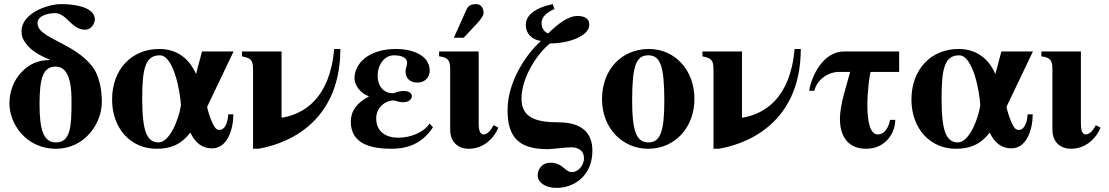

<svg xmlns="http://www.w3.org/2000/svg" viewBox="-20 -712 5413 937"><path d="M222 -419C167 -419 122 -399 86 -361C45 -319 26 -262 26 -207C26 -109 106 14 253 14C392 14 477 -107 477 -215C477 -278 463 -346 431 -387C342 -504 163 -525 163 -599C163 -641 228 -648 249 -648C305 -648 329 -567 395 -567C429 -567 443 -602 443 -617C443 -676 348 -692 279 -692C210 -692 85 -646 85 -560C85 -533 92 -519 107 -499C133 -463 179 -439 222 -421ZM252 -387C328 -387 329 -267 329 -215C329 -96 325 -17 253 -17C192 -17 173 -79 173 -204C173 -331 190 -387 252 -387Z M1094 -154C1091 -104 1073 -78 1052 -78C1038 -78 1025 -80 1000 -156C997 -165 991 -186 991 -191L1120 -461H966L937 -352H936C913 -406 861 -473 757 -473C622 -473 527 -373 527 -226C527 -84 619 14 743 14C812 14 862 -5 909 -65C933 -14 968 12 1014 12C1089 12 1118 -77 1119 -154ZM863 -198C852 -126 807 -17 754 -17C696 -17 674 -73 674 -233C674 -382 691 -442 760 -442C828 -442 860 -262 863 -198Z M1611 -473C1589 -226 1459 -156 1359 -138H1354V-461H1161V-437C1205 -428 1215 -419 1215 -372V14H1241C1421 -17 1641 -144 1641 -473Z M2076 -109C2049 -66 1983 -40 1925 -40C1865 -40 1816 -67 1816 -135C1816 -190 1863 -222 1902 -222C1919 -217 1935 -213 1946 -213C1977 -213 1990 -229 1990 -243C1990 -255 1978 -268 1951 -268C1921 -268 1908 -257 1897 -257C1852 -257 1823 -292 1823 -342C1823 -396 1856 -442 1902 -442C1948 -442 1967 -426 1967 -405C1967 -394 1959 -378 1959 -363C1959 -324 1988 -309 2016 -309C2057 -309 2077 -337 2077 -367C2077 -444 1990 -473 1913 -473C1776 -473 1710 -400 1710 -330C1710 -298 1736 -258 1780 -242V-241C1721 -210 1692 -170 1692 -118C1692 -10 1790 14 1890 14C1983 14 2047 -21 2093 -91Z M2195 -528H2243L2306 -595C2325 -616 2340 -635 2340 -648C2340 -674 2327 -692 2303 -692C2283 -692 2266 -687 2256 -664ZM2389 -101C2376 -78 2360 -56 2340 -56C2318 -56 2316 -88 2316 -112V-461H2123V-437C2163 -432 2177 -421 2177 -376V-77C2177 -31 2204 14 2269 14C2339 14 2391 -37 2412 -89Z M2677 -692C2584 -672 2546 -634 2546 -590C2546 -547 2577 -518 2620 -512C2555 -455 2457 -320 2457 -175C2457 -39 2514 15 2651 16C2675 16 2736 7 2768 7C2806 7 2830 26 2830 60C2830 99 2798 128 2772 128C2736 128 2728 82 2665 82C2630 82 2604 109 2604 144C2604 176 2638 205 2696 205C2782 205 2871 146 2871 23C2871 -59 2824 -115 2706 -115C2599 -115 2525 -136 2525 -230C2525 -338 2606 -454 2664 -500C2760 -500 2856 -538 2856 -591C2856 -620 2835 -634 2799 -634C2751 -634 2704 -596 2655 -549C2639 -554 2623 -572 2623 -600C2623 -623 2639 -648 2686 -668Z M3147 -473C3015 -473 2918 -374 2918 -228C2918 -86 3018 14 3143 14C3272 14 3369 -88 3369 -229C3369 -371 3273 -473 3147 -473ZM3144 -442C3203 -442 3222 -389 3222 -218C3222 -69 3202 -17 3144 -17C3086 -17 3065 -73 3065 -218C3065 -389 3083 -442 3144 -442Z M3858 -473C3836 -226 3706 -156 3606 -138H3601V-461H3408V-437C3452 -428 3462 -419 3462 -372V14H3488C3668 -17 3888 -144 3888 -473Z M4129 -361C4113 -299 4079 -204 4079 -131C4079 -64 4106 14 4207 14C4299 14 4349 -60 4349 -127H4324C4311 -66 4281 -56 4264 -56C4224 -56 4213 -125 4213 -197C4213 -271 4224 -349 4229 -361H4368V-461H4101C3994 -461 3939 -336 3929 -269H3954C3969 -329 4028 -361 4071 -361Z M4995 -154C4992 -104 4974 -78 4953 -78C4939 -78 4926 -80 4901 -156C4898 -165 4892 -186 4892 -191L5021 -461H4867L4838 -352H4837C4814 -406 4762 -473 4658 -473C4523 -473 4428 -373 4428 -226C4428 -84 4520 14 4644 14C4713 14 4763 -5 4810 -65C4834 -14 4869 12 4915 12C4990 12 5019 -77 5020 -154ZM4764 -198C4753 -126 4708 -17 4655 -17C4597 -17 4575 -73 4575 -233C4575 -382 4592 -442 4661 -442C4729 -442 4761 -262 4764 -198Z M5255 -461H5062V-437C5102 -432 5116 -421 5116 -376V-77C5116 -31 5143 14 5208 14C5278 14 5330 -37 5351 -89L5328 -101C5315 -78 5299 -56 5279 -56C5257 -56 5255 -88 5255 -112Z"/></svg>

Font: STIXGeneral
Style: Bold
Weight: 700
Designer: MicroPress Inc., with final additions and corrections provided by Coen Hoffman, Elsevier (retired)
Version: Version 1.1.0